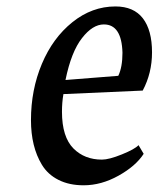

<svg xmlns="http://www.w3.org/2000/svg" viewBox="-20 -546 482 584"><path d="M339.8 -315.4Q352.5 -341.8 352.5 -385.7Q350.1 -471.7 295.9 -471.7Q261.7 -471.7 229.5 -430.2Q196.8 -388.7 179.2 -302.7ZM414.1 -270.5 172.9 -259.8Q168.5 -234.4 168.5 -206.1Q168.5 -129.4 203.6 -94.2Q237.3 -60.5 290 -60.5Q311.5 -60.5 350.8 -76.4Q390.1 -92.3 401.4 -104.5L417 -78.1Q393.1 -41 340.6 -11.7Q288.1 17.6 234.4 17.6Q190.4 17.6 158 1.2Q125.5 -15.1 107.4 -44.9Q74.2 -99.6 74.2 -180.7Q74.2 -272.9 107.4 -351.8Q140.6 -430.7 200.2 -478.5Q259.8 -526.4 331.1 -526.4Q386.7 -526.4 414.6 -490.2Q442.4 -454.1 442.4 -386.7Q442.4 -323.7 414.1 -270.5Z"/></svg>

Font: Neuton
Style: Italic
Weight: 400
Italic angle: -9°
Designer: Brian M Zick
Version: Version 1.32